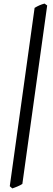

<svg xmlns="http://www.w3.org/2000/svg" viewBox="-20 -801 296 1065"><path d="M104 219.2Q99.1 222.7 92 226.3Q85 230 77.1 233.2Q69.3 236.3 61.8 239.3Q54.2 242.2 48.3 244.1L34.2 231.9L171.9 -757.3Q198.7 -773.9 227.1 -781.2L241.7 -770.5Z"/></svg>

Font: Gentium Plus Afr
Style: Italic
Weight: 400
Italic angle: -8°
Designer: J. Victor Gaultney, Annie Olsen, Iska Routamaa, Becca Hirsbrunner
Foundry: SIL International
Version: Version 5.000